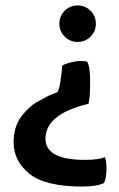

<svg xmlns="http://www.w3.org/2000/svg" viewBox="-20 -447 436 705"><path d="M283 238Q146 238 88 191Q30 144 30 76Q30 19 58 -19Q87 -56 112.5 -70.5Q138 -85 150.5 -91.5Q163 -98 175.5 -102.5Q188 -107 189 -108Q196 -111 202 -149Q208 -187 208 -205Q214 -211 236.5 -217Q259 -223 275.5 -223Q292 -223 300 -221Q311 -203 311 -145.5Q311 -88 305 -66Q147 -28 147 62Q147 140 291 140Q342 140 365 130Q371 140 371 172.5Q371 205 362 225Q335 238 283 238ZM312.5 -407.5Q332 -388 332 -360Q332 -332 312.5 -312.5Q293 -293 265 -293Q237 -293 217.5 -312.5Q198 -332 198 -360Q198 -388 217.5 -407.5Q237 -427 265 -427Q293 -427 312.5 -407.5Z"/></svg>

Font: Bubblegum Sans
Style: Regular
Weight: 400
Designer: Angel Koziupa and Alejandro Paul
Foundry: Angel Koziupa and Alejandro Paul
Version: Version 1.001